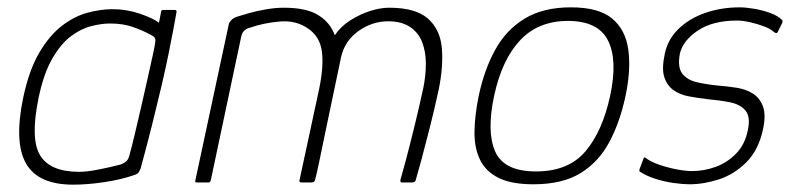

<svg xmlns="http://www.w3.org/2000/svg" viewBox="-20 -497 2154 523"><path d="M179 6Q84 6 51 -51.5Q18 -109 43 -230Q59 -306 87 -353.5Q115 -401 149 -427Q183 -453 219 -462.5Q255 -472 287 -472Q325 -472 361.5 -459.5Q398 -447 413 -435L419 -466Q419 -468 421 -469Q423 -470 424 -470H456Q461 -470 461 -465Q458 -448 452.5 -418.5Q447 -389 439 -349.5Q431 -310 419.5 -261Q408 -212 394 -156Q380 -100 363 -38Q361 -33 358 -28Q355 -23 345 -20Q311 -8 265 -1Q219 6 179 6ZM195 -29Q215 -29 239 -33.5Q263 -38 282.5 -42.5Q302 -47 309 -49Q315 -51 322 -56Q329 -61 332 -72Q339 -97 347.5 -133Q356 -169 365 -208Q374 -247 382 -283Q390 -319 396 -346Q402 -373 403 -383Q404 -390 401.5 -394Q399 -398 391 -402Q371 -413 343.5 -423Q316 -433 280 -433Q257 -433 229 -426Q201 -419 173.5 -398.5Q146 -378 122.5 -337.5Q99 -297 85 -230Q62 -118 89.5 -73.5Q117 -29 195 -29Z M1037 -439Q994 -439 956.5 -412.5Q919 -386 909 -341L892 -260Q881 -207 870 -155Q859 -103 851 -63.5Q843 -24 838 -6Q837 -3 834.5 -1.5Q832 0 827 0H801Q794 0 796 -7L849 -253Q862 -315 857 -355.5Q852 -396 821 -418Q788 -442 743.5 -438.5Q699 -435 659 -421Q653 -420 646 -414Q639 -408 637 -397L554 -5Q553 -3 552 -1.5Q551 0 548 0H516Q514 0 512.5 -1Q511 -2 512 -5L603 -430Q603 -434 608.5 -440.5Q614 -447 624 -451Q636 -455 657.5 -461Q679 -467 704.5 -471.5Q730 -476 753 -476Q815 -476 847.5 -455.5Q880 -435 892 -401Q908 -425 934 -441.5Q960 -458 988 -467Q1016 -476 1040 -476Q1112 -476 1145.5 -446.5Q1179 -417 1183.5 -366.5Q1188 -316 1175 -253Q1164 -202 1151.5 -152.5Q1139 -103 1128.5 -64Q1118 -25 1112 -5Q1110 0 1102 0H1076Q1072 0 1071 -1.5Q1070 -3 1071 -8Q1075 -21 1085.5 -60.5Q1096 -100 1109 -153Q1122 -206 1133 -257Q1140 -291 1140 -323.5Q1140 -356 1130 -382Q1120 -408 1097 -423.5Q1074 -439 1037 -439Z M1433 5Q1373 5 1338 -12.5Q1303 -30 1287.5 -62Q1272 -94 1272.5 -138Q1273 -182 1284 -236Q1299 -307 1329 -361.5Q1359 -416 1409.5 -446.5Q1460 -477 1535 -477Q1611 -477 1647.5 -446.5Q1684 -416 1691.5 -361.5Q1699 -307 1684 -236Q1669 -165 1640 -110.5Q1611 -56 1561.5 -25.5Q1512 5 1433 5ZM1440 -30Q1528 -30 1574.5 -84.5Q1621 -139 1642 -236Q1663 -334 1636 -387Q1609 -440 1527 -440Q1446 -440 1396.5 -387Q1347 -334 1326 -236Q1305 -138 1329 -84Q1353 -30 1440 -30Z M1733 -65Q1733 -68 1735.5 -68Q1738 -68 1740 -66Q1753 -56 1776.5 -48Q1800 -40 1824 -35.5Q1848 -31 1865 -31Q1898 -31 1929.5 -42.5Q1961 -54 1985 -78.5Q2009 -103 2017 -142Q2025 -179 2010.5 -196Q1996 -213 1968 -218.5Q1940 -224 1906 -227Q1881 -230 1856.5 -234.5Q1832 -239 1814.5 -251.5Q1797 -264 1789.5 -287Q1782 -310 1791 -351Q1799 -390 1828.5 -418.5Q1858 -447 1901.5 -462Q1945 -477 1995 -477Q2012 -477 2035 -473Q2058 -469 2078.5 -461.5Q2099 -454 2111 -442Q2112 -440 2111.5 -439Q2111 -438 2111 -435L2098 -409Q2096 -405 2089 -409Q2080 -418 2061.5 -425Q2043 -432 2023 -436.5Q2003 -441 1988 -441Q1921 -441 1880.5 -413.5Q1840 -386 1832 -351Q1825 -314 1838.5 -296.5Q1852 -279 1878.5 -273Q1905 -267 1935 -264Q1961 -262 1986.5 -258Q2012 -254 2031 -242Q2050 -230 2058.5 -206.5Q2067 -183 2058 -143Q2046 -88 2013 -55Q1980 -22 1938.5 -8.5Q1897 5 1858 5Q1841 5 1815.5 1.5Q1790 -2 1765 -10Q1740 -18 1722 -30Q1721 -34 1722 -36Z"/></svg>

Font: Glory ExtraLight
Style: Italic
Weight: 250
Italic angle: -12°
Version: Version 1.011